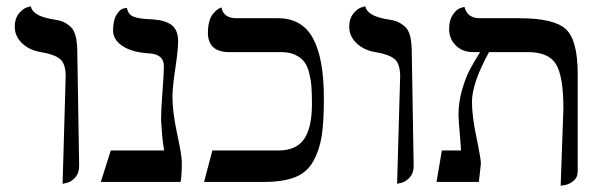

<svg xmlns="http://www.w3.org/2000/svg" viewBox="-20 -579 1904 611"><path d="M179.2 5.9 189 -335.9Q189 -376 171.4 -390.9Q153.8 -405.8 110.8 -413.1Q73.7 -418.9 50.3 -441.4Q26.9 -463.9 26.9 -494.1Q26.9 -519 39.3 -534.9Q51.8 -550.8 64.9 -555.2L78.1 -559.1Q83 -530.3 140.1 -519Q166 -515.1 177.5 -511Q189 -506.8 202.4 -495.8Q215.8 -484.9 220.9 -463.4Q226.1 -441.9 226.1 -405.8L231.9 -50.8Q231.9 -27.8 219 -13.9Q206.1 0 192.4 2.9Z M528.8 -272Q528.8 -222.2 543.7 -153.1Q558.6 -84 558.6 -63Q558.6 -19 554.7 0H300.8L332.5 -100.1H502.4Q496.6 -130.9 493.7 -181.2Q492.7 -188 492.7 -204.1Q492.7 -230 497.1 -287.6Q501.5 -345.2 501.5 -369.1Q501.5 -406.2 454.6 -409.2Q401.4 -412.1 370.6 -432.1Q339.8 -452.1 339.8 -481.9Q339.8 -514.2 350.8 -532Q361.8 -549.8 372.6 -551.8L383.8 -554.2Q387.7 -532.2 405.8 -525.6Q423.8 -519 453.6 -518.1Q473.6 -517.1 488 -514.6Q502.4 -512.2 517.1 -505.1Q531.7 -498 539.3 -483.6Q546.9 -469.2 546.9 -448.2Q546.9 -420.4 537.8 -360.6Q528.8 -300.8 528.8 -272Z M972.7 -248Q972.7 -280.3 971.2 -301.8Q969.7 -323.2 964.1 -346.2Q958.5 -369.1 948 -382.6Q937.5 -396 919.4 -404.5Q901.4 -413.1 876.5 -413.1H710.4Q641.6 -413.1 641.6 -475.1Q641.6 -495.1 646 -510.5Q650.4 -525.9 657 -533.9Q663.6 -542 669.7 -546.9Q675.8 -551.8 680.2 -553.7L684.6 -555.2Q691.4 -521 732.4 -521H864.7Q940.9 -521 975.8 -457.5Q1010.7 -394 1010.7 -265.1Q1010.7 -190.9 1003.7 -146Q996.6 -101.1 976.6 -65.4Q956.5 -29.8 918.5 -14.9Q880.4 0 818.4 0H629.4L655.8 -100.1H865.7Q922.9 -100.1 947.8 -136.5Q972.7 -172.9 972.7 -248Z M1243.7 5.9 1253.4 -335.9Q1253.4 -376 1235.8 -390.9Q1218.3 -405.8 1175.3 -413.1Q1138.2 -418.9 1114.7 -441.4Q1091.3 -463.9 1091.3 -494.1Q1091.3 -519 1103.8 -534.9Q1116.2 -550.8 1129.4 -555.2L1142.6 -559.1Q1147.5 -530.3 1204.6 -519Q1230.5 -515.1 1241.9 -511Q1253.4 -506.8 1266.8 -495.8Q1280.3 -484.9 1285.4 -463.4Q1290.5 -441.9 1290.5 -405.8L1296.4 -50.8Q1296.4 -27.8 1283.4 -13.9Q1270.5 0 1256.8 2.9Z M1764.2 12.2 1772.9 -233.9Q1772.9 -335.9 1749.5 -374.5Q1726.1 -413.1 1661.1 -413.1H1536.1Q1482.4 -314.9 1481.9 -255.9Q1481.9 -210 1496.1 -142.1Q1510.3 -74.2 1510.3 -58.1L1503.9 0H1369.1L1386.2 -100.1H1447.3Q1446.3 -114.3 1444.1 -141.1Q1441.9 -168 1440.4 -188Q1439 -208 1439 -211.9Q1439 -252.9 1450.2 -292Q1461.4 -331.1 1473.9 -355Q1486.3 -378.9 1507.8 -413.1H1486.3Q1451.2 -413.1 1430.2 -434.6Q1409.2 -456.1 1409.2 -486.8Q1409.2 -514.6 1421.1 -532.2Q1433.1 -549.8 1445.8 -553.7L1458 -557.1Q1466.8 -521 1507.3 -521H1633.3Q1743.2 -521 1780.8 -486.1Q1818.4 -451.2 1818.4 -344.2V-33.2Q1818.4 -14.2 1804.7 -3.2Q1791 7.8 1777.8 9.8Z"/></svg>

Font: Linux Biolinum O
Style: Bold
Weight: 700
Designer: Philipp H. Poll
Foundry: Philipp H. Poll
Version: Version 1.3.2